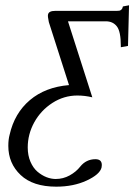

<svg xmlns="http://www.w3.org/2000/svg" viewBox="-20 -471 504 720"><path d="M417 -430.2Q423.8 -430.2 427.7 -430.9Q431.6 -431.6 435.5 -435.3Q439.5 -439 440.9 -446.8L463.9 -451.2L460 -298.8L433.1 -293.9V-298.8Q433.1 -353 418.2 -372.1Q403.3 -391.1 377 -391.1H234.9L326.2 -106Q298.3 -112.8 270 -112.8Q219.7 -112.8 176.5 -85Q133.3 -57.1 108.6 -12.5Q84 32.2 84 82Q84 111.8 94.2 135.5Q104.5 159.2 120.6 172.9Q136.7 186.5 154.3 193.4Q171.9 200.2 189 200.2Q216.8 200.2 241.2 186.8Q265.6 173.3 280.8 153.8Q303.2 126 337.9 126Q361.8 126 361.8 147.9Q361.8 149.4 361.3 152.6Q360.8 155.8 360.8 157.2Q354.5 183.1 304.9 206.1Q255.4 229 190.9 229Q103.5 229 57.4 185.3Q11.2 141.6 11.2 76.2Q11.2 51.8 16.1 34.2Q34.2 -46.4 92 -95.5Q149.9 -144.5 238.8 -151.9L163.1 -388.2Q158.2 -410.6 160.2 -417Q163.1 -430.2 187 -430.2Z"/></svg>

Font: Common Serif
Style: Italic
Weight: 400
Italic angle: -12°
Designer: Philipp H. Poll, Khaled Hosny
Foundry: Stefan Peev, Context Ltd.
Version: Version 1.026